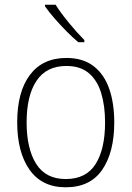

<svg xmlns="http://www.w3.org/2000/svg" viewBox="-20 -785 559 815"><path d="M465 -265Q465 -139 414 -64.5Q363 10 259 10Q158 10 105.5 -64.5Q53 -139 53 -266Q53 -395 107 -467Q161 -539 262 -539Q332 -539 377 -504.5Q422 -470 443.5 -408.5Q465 -347 465 -265ZM93 -266Q93 -154 133.5 -89.5Q174 -25 259 -25Q346 -25 386 -89Q426 -153 426 -265Q426 -336 409.5 -390Q393 -444 357 -474.5Q321 -505 262 -505Q177 -505 135 -442Q93 -379 93 -266ZM216 -765Q238 -730 273 -687.5Q308 -645 338 -615V-606H312Q288 -626 261.5 -653Q235 -680 211 -707.5Q187 -735 171 -758V-765Z"/></svg>

Font: Noto Sans Ethiopic SemiCondensed ExtraLight
Style: Regular
Weight: 200
Width: 4
Designer: Monotype Design Team
Foundry: Monotype Imaging Inc.
Version: Version 2.102; ttfautohint (v1.8.4.7-5d5b)